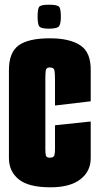

<svg xmlns="http://www.w3.org/2000/svg" viewBox="-20 -789 419 817"><path d="M195 8Q101 8 59.5 -26Q18 -60 18 -116V-491Q18 -566 59.5 -596Q101 -626 192 -626Q277 -626 322 -596Q367 -566 366 -490V-358L214 -340V-452Q214 -478 211.5 -490Q209 -502 192 -502Q176 -502 174.5 -488Q173 -474 173 -453V-153Q173 -139 175 -128.5Q177 -118 192 -118Q209 -118 211.5 -128.5Q214 -139 214 -153V-256L366 -272V-116Q366 -60 322 -26Q278 8 195 8ZM188 -667Q152 -667 146 -678.5Q140 -690 140 -718Q140 -749 146 -759Q152 -769 188 -769Q226 -769 232.5 -759Q239 -749 239 -718Q239 -690 232 -678.5Q225 -667 188 -667Z"/></svg>

Font: Smooch Sans Black
Style: Regular
Weight: 900
Designer: Robert E. Leuschke
Foundry: Robert E. Leuschke
Version: Version 1.010; ttfautohint (v1.8.3)